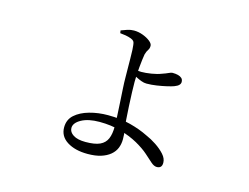

<svg xmlns="http://www.w3.org/2000/svg" viewBox="-88 -707 1175 907"><g transform="rotate(15 500.0 -254.0)"><path d="M402 56Q341 56 302 31.5Q263 7 263 -37Q263 -75 289.5 -98.5Q316 -122 358.5 -134Q401 -146 449 -146Q510 -146 559.5 -133Q609 -120 647 -101Q673 -90 698.5 -73Q724 -56 741.5 -36.5Q759 -17 759 4Q759 18 752.5 24.5Q746 31 734 31Q720 31 705 17.5Q690 4 667.5 -16Q645 -36 608 -57Q570 -78 522.5 -91.5Q475 -105 419 -105Q364 -105 330.5 -86.5Q297 -68 297 -43Q297 -23 318 -9.5Q339 4 378 4Q424 4 448.5 -7.5Q473 -19 483 -42.5Q493 -66 493 -103Q493 -121 491.5 -151Q490 -181 488 -216Q486 -251 484 -283.5Q482 -316 482 -339Q482 -357 481.5 -381.5Q481 -406 481 -430.5Q481 -455 480 -473Q479 -491 478 -497Q477 -509 473 -514.5Q469 -520 459 -524Q446 -529 431.5 -531.5Q417 -534 404 -535L402 -548Q417 -554 432.5 -559Q448 -564 464 -564Q486 -564 507.5 -556Q529 -548 543.5 -536.5Q558 -525 558 -514Q558 -501 552 -493Q546 -485 541 -468Q539 -458 537 -441Q535 -424 533 -404Q531 -384 530 -364.5Q529 -345 529 -330Q529 -312 530 -280Q531 -248 533 -212Q535 -176 537 -147Q539 -119 542.5 -99.5Q546 -80 546 -54Q546 -31 538 -11Q530 9 512 24Q494 39 467 47.5Q440 56 402 56ZM585 -337Q573 -337 559.5 -342Q546 -347 533.5 -353.5Q521 -360 512 -365V-387Q522 -386 531 -385Q540 -384 547 -384Q568 -384 596 -388.5Q624 -393 644 -401Q662 -407 673.5 -412.5Q685 -418 691 -418Q707 -418 718.5 -415Q730 -412 737 -405.5Q744 -399 744 -387Q744 -379 737.5 -372Q731 -365 715 -359Q704 -355 682.5 -350Q661 -345 635 -341Q609 -337 585 -337Z"/></g></svg>

Font: Noto Serif HK ExtraLight
Style: Regular
Weight: 400
Version: Version 2.002-H1;hotconv 1.1.0;makeotfexe 2.6.0